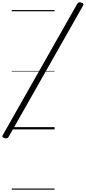

<svg xmlns="http://www.w3.org/2000/svg" viewBox="-101 -1117 739 1657"><path d="M-62 75Q-75 71 -79 65Q-83 59 -77 49L565 -1083Q571 -1093 579.5 -1096Q588 -1099 601 -1095Q613 -1091 617 -1085Q621 -1079 616 -1069L-26 63Q-31 73 -40.5 76Q-50 79 -62 75ZM0 510H370V520H0ZM0 -20H370V0H0ZM0 -505H370V-500H0ZM0 -1030H370V-1020H0Z"/></svg>

Font: Playwrite CO Guides
Style: Regular
Weight: 400
Designer: Veronika Burian, José Scaglione
Foundry: TypeTogether
Version: Version 1.003